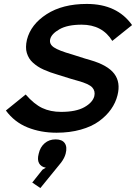

<svg xmlns="http://www.w3.org/2000/svg" viewBox="-20 -660 694 971"><path d="M312 117.2Q306.2 139.2 289.1 162.1L184.1 291L143.1 263.2L194.8 198.2L211.9 188Q188 184.1 177.7 165.8Q167.5 147.5 175.8 117.2Q183.1 84 205.8 64.5Q228.5 44.9 261.2 44.9Q294.4 44.9 307.6 64.2Q320.8 83.5 312 117.2ZM574.2 -178.2Q564.9 -140.6 541.5 -107.4Q518.1 -74.2 481 -47.1Q443.8 -20 388.4 -4.4Q333 11.2 266.1 11.2Q186 11.2 119.4 -15.6Q52.7 -42.5 9.8 -101.1L109.9 -182.1Q152.3 -133.3 193.6 -113.8Q234.9 -94.2 289.1 -94.2Q364.3 -94.2 406.5 -117.9Q448.7 -141.6 457 -173.8Q462.9 -199.7 446.5 -217.8Q430.2 -235.8 375 -251Q353.5 -256.3 272 -282.2Q252 -288.1 234.9 -294.2Q217.8 -300.3 200.9 -307.9Q184.1 -315.4 171.1 -324Q158.2 -332.5 146.5 -343Q134.8 -353.5 127.4 -365.7Q120.1 -377.9 115.7 -392.1Q111.3 -406.2 111.6 -423.1Q111.8 -439.9 116.2 -459Q135.7 -536.6 216.1 -588.4Q296.4 -640.1 418.9 -640.1Q572.3 -640.1 647.9 -533.2L547.9 -453.1Q497.1 -535.2 393.1 -535.2Q321.3 -535.2 280.8 -512Q240.2 -488.8 233.9 -461.9Q228 -437 252.7 -420.4Q277.3 -403.8 344.2 -384.8Q429.2 -357.4 437 -356Q524.9 -330.6 557.9 -286.9Q590.8 -243.2 574.2 -178.2Z"/></svg>

Font: Sinkin Sans 500 Medium Italic
Style: Regular
Weight: 500
Italic angle: -112°
Designer: Keith Bates
Foundry: K-Type
Version: Sinkin Sans (version 1.0)  by Keith Bates   •   © 2014   www